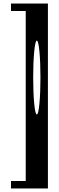

<svg xmlns="http://www.w3.org/2000/svg" viewBox="-20 -812 330 1082"><path d="M202.1 -522.5Q196.3 -583 187.5 -583Q178.7 -583 172.9 -522.5Q167 -460.9 167 -375Q167 -289.1 172.9 -227.5Q178.7 -167 187.5 -167Q196.3 -167 202.1 -227.5Q208 -289.1 208 -375Q208 -460.9 202.1 -522.5ZM250 -792V250H42V208H125V-750H42V-792Z"/></svg>

Font: okolaksMetalik
Style: bold
Weight: 700
Width: 7
Version: Version 0.6